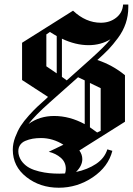

<svg xmlns="http://www.w3.org/2000/svg" viewBox="-20 -688 598 863"><path d="M79.2 -495.8 308.3 -640Q365.8 -585.8 433.3 -585.8Q473.3 -585.8 502.1 -608.3Q530.8 -630.8 533.3 -667.5H545.8H548.3H556.7V-655.8Q556.7 -617.5 545 -582.9Q533.3 -548.3 510.4 -517.5Q487.5 -486.7 467.9 -466.2Q448.3 -445.8 417.5 -418.3Q485.8 -395.8 541.7 -350V-140.8L336.7 -11.7Q350 6.7 350 27.5Q350 56.7 321.7 85Q373.3 74.2 411.7 48.8Q450 23.3 462.5 -16.7L485 -10Q466.7 61.7 397.1 108.8Q327.5 155.8 244.2 155.8Q160 155.8 98.8 107.9Q37.5 60 37.5 -15Q37.5 -42.5 48.3 -71.2Q59.2 -100 72.9 -121.7Q86.7 -143.3 110.4 -169.6Q134.2 -195.8 149.2 -209.6Q164.2 -223.3 188.3 -245L195.8 -252.5L79.2 -328.3ZM265 -37.5Q217.5 -67.5 164.2 -67.5Q144.2 -67.5 127.1 -64.6Q110 -61.7 93.3 -54.6Q76.7 -47.5 68.3 -32.9Q60 -18.3 63.3 3.3Q67.5 25 81.2 41.2Q95 57.5 113.3 67.1Q131.7 76.7 155.8 82.5Q180 88.3 201.7 90.4Q223.3 92.5 246.7 92.5Q260 92.5 272.5 91.7Q275.8 81.7 275.8 70.8Q275.8 40.8 253.3 21.2Q230.8 1.7 199.2 -5.8ZM360.8 -130V-326.7L330.8 -340.8L204.2 -228.3Q137.5 -169.2 108.3 -130.8Q157.5 -166.7 223.3 -166.7Q293.3 -166.7 360.8 -130ZM384.2 -115.8Q400 -105 416.7 -92.5L432.5 -100V-291.7L384.2 -315ZM235 -525.8Q220.8 -534.2 204.2 -544.2L188.3 -533.3V-390L235 -358.3ZM258.3 -514.2V-342.5L280 -326.7L382.5 -418.3Q450.8 -479.2 476.7 -511.7Q433.3 -485 378.3 -485Q319.2 -485 258.3 -514.2Z"/></svg>

Font: Chomsky
Style: Regular
Weight: 400
Version: Version 2.3